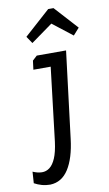

<svg xmlns="http://www.w3.org/2000/svg" viewBox="-179 -722 565 994"><g transform="rotate(-10 103.5 -225.5)"><path d="M25 -425 49 -447H203L147 8Q135 108 99 164.5Q63 221 2 223Q-21 223 -42 217Q-63 211 -81 201L-77 141Q-52 152 -29.5 152.5Q-7 153 11.5 139Q30 125 43.5 93.5Q57 62 64 8L110 -378H19ZM288 -552 256 -516 152 -597 38 -515 13 -552 149 -674H177Z"/></g></svg>

Font: Zilla Slab Medium
Style: Regular
Weight: 500
Designer: Typotheque.com
Foundry: Typotheque type foundry
Version: Version 1.1; 2017